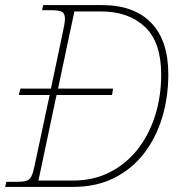

<svg xmlns="http://www.w3.org/2000/svg" viewBox="-30 -734 720 754"><path d="M-10 0 -5 -20H36Q61 -20 74 -24Q87 -28 94 -43Q101 -58 107 -89L165 -361H44L50 -386H170L216 -604Q220 -622 222.5 -636Q225 -650 225 -660Q225 -680 214.5 -687Q204 -694 168 -694H135L140 -714H371Q496 -714 563.5 -644.5Q631 -575 631 -442Q631 -353 607 -273Q583 -193 535.5 -131.5Q488 -70 418 -35Q348 0 257 0ZM257 -25Q337 -25 401 -57.5Q465 -90 510 -147Q555 -204 579 -279.5Q603 -355 603 -441Q603 -569 538.5 -629Q474 -689 368 -689H262L198 -386H414L410 -361H192L121 -25Z"/></svg>

Font: Noto Serif Thin
Style: Italic
Weight: 100
Italic angle: -12°
Designer: Monotype Design Team
Foundry: Monotype Imaging Inc.
Version: Version 2.014; ttfautohint (v1.8.4.7-5d5b)